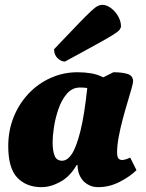

<svg xmlns="http://www.w3.org/2000/svg" viewBox="-20 -760 602 792"><path d="M151 12Q89 12 51.5 -27Q14 -66 14 -157Q14 -222 36.5 -277.5Q59 -333 98.5 -374.5Q138 -416 190 -439Q242 -462 300 -462Q330 -462 356 -457.5Q382 -453 406 -441L448 -462Q483 -462 506 -455Q529 -448 529 -424Q529 -418 522.5 -394.5Q516 -371 506 -338Q496 -305 486 -267.5Q476 -230 469.5 -194.5Q463 -159 463 -132Q463 -113 468.5 -106.5Q474 -100 484 -100Q489 -100 498 -102.5Q507 -105 517 -110L543 -58Q518 -33 475 -10.5Q432 12 385 12Q365 12 350 5Q335 -2 324 -13Q300 -40 300 -79H296Q269 -32 229 -10Q189 12 151 12ZM197 -174Q197 -137 205.5 -117Q214 -97 236 -97Q258 -97 276.5 -125Q295 -153 311.5 -218.5Q328 -284 340 -397Q326 -399 310 -399Q278 -399 256 -373.5Q234 -348 221 -310Q208 -272 202.5 -235Q197 -198 197 -174ZM248 -506Q232 -506 217.5 -520Q203 -534 203 -557Q266 -623 301.5 -660Q337 -697 355.5 -714Q374 -731 383.5 -735.5Q393 -740 402 -740Q420 -740 438 -726.5Q456 -713 467.5 -692.5Q479 -672 479 -652Q479 -645 473.5 -637.5Q468 -630 446.5 -616.5Q425 -603 378 -577Q331 -551 248 -506Z"/></svg>

Font: Petrona Black
Style: Italic
Weight: 900
Italic angle: -9°
Designer: Ringo R. Seeber
Foundry: Ringo R. Seeber
Version: Version 2.001; ttfautohint (v1.8.3)